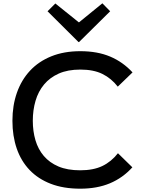

<svg xmlns="http://www.w3.org/2000/svg" viewBox="-20 -1129 850 1159"><path d="M645 -1061 457 -875H454L267 -1061L314 -1108L456 -994L458 -995L598 -1109ZM780 -692 691 -606Q652 -656 598.5 -682.5Q545 -709 465 -709Q389 -709 335 -685Q281 -661 246 -619Q211 -577 194.5 -520.5Q178 -464 178 -400Q178 -337 194 -282.5Q210 -228 244.5 -187.5Q279 -147 333 -124Q387 -101 464 -101Q544 -101 598 -127Q652 -153 692 -204L779 -119Q721 -55 643.5 -22.5Q566 10 464 10Q363 10 286.5 -19.5Q210 -49 158.5 -103Q107 -157 81 -232.5Q55 -308 55 -400Q55 -492 82 -569Q109 -646 161 -702Q213 -758 289.5 -789Q366 -820 465 -820Q568 -820 645 -787.5Q722 -755 780 -692Z"/></svg>

Font: Sinkin Sans 500 Medium
Style: 500 Medium
Weight: 500
Designer: Keith Bates
Foundry: K-Type
Version: Sinkin Sans (version 1.0)  by Keith Bates   •   © 2014   www